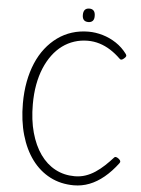

<svg xmlns="http://www.w3.org/2000/svg" viewBox="-92 -1703 1319 1790"><g transform="rotate(5 568.0 -808.0)"><path d="M668 19Q545 19 445.5 -32.5Q346 -84 275.5 -179Q205 -274 167 -406.5Q129 -539 129 -701Q129 -810 147 -905Q165 -1000 199 -1080Q233 -1160 282 -1222.5Q331 -1285 392.5 -1329.5Q454 -1374 527 -1397Q600 -1420 682 -1420Q747 -1420 814 -1400.5Q881 -1381 941 -1341.5Q1001 -1302 1045 -1242Q1053 -1230 1049.5 -1221Q1046 -1212 1033 -1201Q1020 -1189 1009.5 -1187Q999 -1185 990 -1195Q945 -1239 895.5 -1270.5Q846 -1302 792.5 -1318.5Q739 -1335 682 -1335Q616 -1335 556 -1315.5Q496 -1296 445 -1258.5Q394 -1221 353 -1166Q312 -1111 282.5 -1040.5Q253 -970 237.5 -885Q222 -800 222 -701Q222 -554 254.5 -436.5Q287 -319 346 -236Q405 -153 487 -109.5Q569 -66 668 -66Q722 -66 769.5 -82Q817 -98 860.5 -127Q904 -156 943.5 -193Q983 -230 1019 -270Q1027 -280 1038.5 -277.5Q1050 -275 1064 -264Q1077 -253 1080 -244Q1083 -235 1075 -224Q1015 -144 949 -89.5Q883 -35 813 -8Q743 19 668 19ZM670 -1509Q642 -1509 628 -1524.5Q614 -1540 614 -1571Q614 -1603 628 -1619Q642 -1635 670 -1635Q697 -1635 711 -1619Q725 -1603 725 -1571Q726 -1540 711.5 -1524.5Q697 -1509 670 -1509Z"/></g></svg>

Font: Playwrite BE WAL
Style: Regular
Weight: 400
Designer: Veronika Burian, José Scaglione
Foundry: TypeTogether
Version: Version 1.002